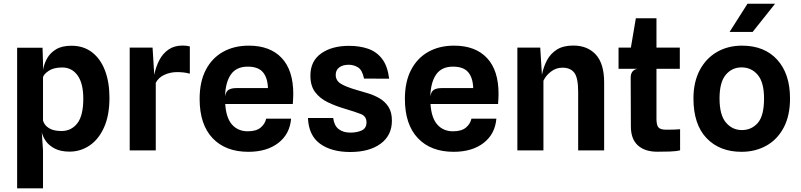

<svg xmlns="http://www.w3.org/2000/svg" viewBox="-20 -799 4254 1020"><path d="M71 201.5V-545.5H206L208.5 -464.5V-428Q214 -459.5 230.2 -488.8Q246.5 -518 277.8 -537Q309 -556 359.5 -556Q424 -556 469.2 -521Q514.5 -486 538 -423.8Q561.5 -361.5 561.5 -279.5Q561.5 -186.5 533 -122.8Q504.5 -59 456.2 -26.2Q408 6.5 349.5 6.5Q302.5 6.5 271.5 -9.5Q240.5 -25.5 223.8 -49.2Q207 -73 202 -96.5L208.5 0.5V201.5ZM310.5 -440.5Q265 -440.5 238.8 -422.8Q212.5 -405 208.5 -389V-159Q214.5 -135 238.8 -119Q263 -103 306.5 -103Q359 -103 390.8 -144Q422.5 -185 422.5 -275Q422.5 -356 392.2 -398.2Q362 -440.5 310.5 -440.5Z M669 0V-546H790.5L799.5 -401.5Q808 -444.5 826.5 -479.8Q845 -515 875.5 -536Q906 -557 950 -557Q971.5 -557 988.5 -552.5V-407.5Q971.5 -412.5 954.2 -414.2Q937 -416 921 -416Q885.5 -416 853.8 -401.8Q822 -387.5 807.5 -359V0Z M1299.5 7.5Q1178 7.5 1109.2 -65.2Q1040.5 -138 1040.5 -273.5Q1040.5 -364.5 1073.2 -427.5Q1106 -490.5 1164.8 -523.5Q1223.5 -556.5 1301.5 -556.5Q1415 -556.5 1476.5 -491Q1538 -425.5 1538 -300.5Q1538 -287 1537.2 -275Q1536.5 -263 1535.5 -246.5H1176.5Q1181.5 -171.5 1213.2 -136.5Q1245 -101.5 1296 -101.5Q1341 -101.5 1364.5 -121Q1388 -140.5 1394 -168.5H1526.5Q1519.5 -86.5 1458.5 -39.5Q1397.5 7.5 1299.5 7.5ZM1235.5 -331H1403.5Q1401.5 -387 1376.2 -416Q1351 -445 1296 -445Q1235.5 -445 1206.5 -403.2Q1177.5 -361.5 1175.5 -286Q1179.5 -312 1194 -321.5Q1208.5 -331 1235.5 -331Z M1841 8.5Q1741 8.5 1680.5 -35.2Q1620 -79 1616 -172H1750Q1755.5 -131 1779.5 -112.8Q1803.5 -94.5 1841.5 -94.5Q1876 -94.5 1901.5 -106Q1927 -117.5 1927 -149.5Q1927 -181.5 1897 -193.2Q1867 -205 1811.5 -221.5Q1762 -236 1720.5 -256.2Q1679 -276.5 1654 -309.8Q1629 -343 1629 -397.5Q1629 -474.5 1686 -515Q1743 -555.5 1834.5 -555.5Q1890.5 -555.5 1935.5 -540Q1980.5 -524.5 2009.8 -486.5Q2039 -448.5 2047.5 -381L1914 -381.5Q1904.5 -427.5 1881.8 -441.2Q1859 -455 1832 -455Q1801.5 -455 1782.5 -441Q1763.5 -427 1763.5 -401.5Q1763.5 -370.5 1791.2 -353.8Q1819 -337 1876.5 -320.5Q1904.5 -312.5 1936.5 -302.8Q1968.5 -293 1997 -276.2Q2025.5 -259.5 2043.8 -231.2Q2062 -203 2062 -158Q2062 -79.5 2002 -35.5Q1942 8.5 1841 8.5Z M2390 7.5Q2268.5 7.5 2199.8 -65.2Q2131 -138 2131 -273.5Q2131 -364.5 2163.8 -427.5Q2196.5 -490.5 2255.2 -523.5Q2314 -556.5 2392 -556.5Q2505.5 -556.5 2567 -491Q2628.5 -425.5 2628.5 -300.5Q2628.5 -287 2627.8 -275Q2627 -263 2626 -246.5H2267Q2272 -171.5 2303.8 -136.5Q2335.5 -101.5 2386.5 -101.5Q2431.5 -101.5 2455 -121Q2478.5 -140.5 2484.5 -168.5H2617Q2610 -86.5 2549 -39.5Q2488 7.5 2390 7.5ZM2326 -331H2494Q2492 -387 2466.8 -416Q2441.5 -445 2386.5 -445Q2326 -445 2297 -403.2Q2268 -361.5 2266 -286Q2270 -312 2284.5 -321.5Q2299 -331 2326 -331Z M2728.5 0V-546H2850L2859 -402Q2867 -443 2885.5 -478.2Q2904 -513.5 2937.8 -535.2Q2971.5 -557 3025.5 -557Q3101.5 -557 3145.5 -508.8Q3189.5 -460.5 3189.5 -361.5V0H3051.5V-311.5Q3051.5 -386 3030.8 -412.8Q3010 -439.5 2968.5 -439.5Q2934 -439.5 2906.8 -418.5Q2879.5 -397.5 2867 -370V0Z M3472 7Q3405.5 7 3368.5 -26.8Q3331.5 -60.5 3331.5 -127.5L3330.5 -387Q3330.5 -425 3365 -433.5H3266V-546H3331.5L3358 -702H3467.5V-546H3591.5V-433.5H3467.5V-167Q3467.5 -134.5 3478 -122.2Q3488.5 -110 3518.5 -110Q3542 -110 3560 -110.5Q3578 -111 3593 -112.5V-0.5Q3571.5 5 3538 6Q3504.5 7 3472 7Z M3919.5 7.5Q3803 7.5 3733.5 -65.2Q3664 -138 3664 -276Q3664 -363 3697.2 -426Q3730.5 -489 3788.8 -522.8Q3847 -556.5 3921.5 -556.5Q4041.5 -556.5 4109.2 -481.5Q4177 -406.5 4177 -276Q4177 -184 4143.2 -120.8Q4109.5 -57.5 4051 -25Q3992.5 7.5 3919.5 7.5ZM3921.5 -108Q3972.5 -108 4005.8 -146Q4039 -184 4039 -276Q4039 -361.5 4005.5 -401.2Q3972 -441 3919.5 -441Q3868.5 -441 3835.5 -401.5Q3802.5 -362 3802.5 -276Q3802.5 -188 3836.5 -148Q3870.5 -108 3921.5 -108ZM3856 -629.5 3951 -779H4097.5L3978.5 -629.5Z"/></svg>

Font: Spline Sans SemiBold
Style: Regular
Weight: 600
Designer: Eben Sorkin, Mirko Velimirovic
Foundry: Sorkin Type
Version: Version 1.000; ttfautohint (v1.8.3)